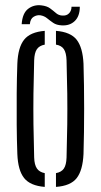

<svg xmlns="http://www.w3.org/2000/svg" viewBox="-20 -727 395 753"><path d="M48 -123Q46 -177 45.5 -238Q45 -299 45.5 -360.5Q46 -422 48 -477Q50.5 -541 74.5 -571.2Q98.5 -601.5 155.5 -606V-552Q134 -548 124.5 -533.8Q115 -519.5 114 -490.5Q112 -420 111.2 -360Q110.5 -300 111.2 -240Q112 -180 114 -109Q115 -80.5 124.8 -66.2Q134.5 -52 155.5 -48V6Q98.5 1.5 74.5 -28.8Q50.5 -59 48 -123ZM199.5 6V-48Q221 -52 230.5 -66Q240 -80 241 -109Q243 -180 243.8 -240Q244.5 -300 243.8 -360Q243 -420 241 -490.5Q240 -520 230.5 -534.2Q221 -548.5 199.5 -552V-606Q257 -601.5 280.8 -571Q304.5 -540.5 307.5 -477Q310 -396 310 -300.8Q310 -205.5 307.5 -123Q304.5 -59 280.8 -28.5Q257 2 199.5 6ZM260.5 -700.5H293Q293 -663.5 273.2 -644.5Q253.5 -625.5 222 -627.5Q201.5 -628.5 188.5 -637.5Q175.5 -646.5 164.5 -655.5Q153.5 -664.5 138.5 -667Q125 -669 112 -661.2Q99 -653.5 97 -632H65Q68 -675.5 90.5 -692.5Q113 -709.5 142 -706Q164 -703.5 176.5 -694.2Q189 -685 199.2 -676Q209.5 -667 223.5 -666Q241 -664.5 250.8 -674.8Q260.5 -685 260.5 -700.5Z"/></svg>

Font: Big Shoulders Stencil Display
Style: Regular
Weight: 400
Designer: Patric King
Foundry: XO Type Co
Version: Version 1.000